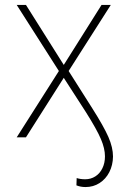

<svg xmlns="http://www.w3.org/2000/svg" viewBox="-20 -550 521 769"><path d="M215.8 -265.6 46.9 -530.3H84L235.4 -290L386.7 -530.3H423.8L254.9 -265.6L349.6 -116.2Q395.5 -43.9 414.1 -1.5Q432.6 41 432.6 77.1Q432.1 111.3 418 139.2Q403.8 167 378.9 183.1Q354 199.2 322.3 199.2Q303.2 199.2 286.1 192.4L287.1 163.1Q301.8 168 321.3 168Q343.8 168 361.8 156.5Q379.9 145 390.1 124Q400.4 103 400.4 76.2Q400.4 44.9 384 6.6Q367.7 -31.7 324.2 -100.6L235.4 -238.3L84 0H46.9Z"/></svg>

Font: Pretendard Thin
Style: Regular
Weight: 100
Designer: Base glyphs from Inter by Rasmus Andersson; Hangeul glyphs from Noto Sans CJK(Source Han Sans) by Jang Soo-young and Kan
Foundry: Kil Hyung-jin
Version: Version 1.309